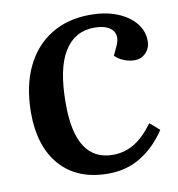

<svg xmlns="http://www.w3.org/2000/svg" viewBox="-82 -800 826 889"><g transform="rotate(-10 330.5 -355.5)"><path d="M495 -560Q517 -606 493 -634.5Q469 -663 408 -663Q317 -663 267.5 -583.5Q218 -504 218 -340Q217 -68 393 -68Q448 -68 494 -96Q540 -124 583 -183L628 -144Q579 -70 511.5 -28Q444 14 357 14Q212 14 132 -76Q52 -166 52 -326Q53 -452 96 -541Q139 -630 217 -677.5Q295 -725 400 -725Q471 -725 525.5 -703.5Q580 -682 611 -644.5Q642 -607 642 -560Q642 -526 620.5 -504Q599 -482 568 -482Q543 -482 518.5 -491.5Q494 -501 476 -519Z"/></g></svg>

Font: Literata 36pt
Style: Bold Italic
Weight: 700
Italic angle: -2°
Designer: Latin by Veronika Burian and Jose Scaglione. Greek by Irene Vlachou. Cyrillic by Vera Evstafieva
Foundry: TypeTogether
Version: Version 3.002